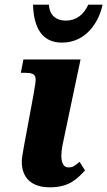

<svg xmlns="http://www.w3.org/2000/svg" viewBox="-20 -790 458 820"><path d="M245 -608C350 -608 404 -700 418 -770H357C337 -725 303 -702 261 -702C220 -702 191 -725 189 -770H121C124 -673 158 -608 245 -608ZM193 10C276 10 309 -26 343 -62L320 -99C295 -79 291 -75 272 -75C250 -75 242 -97 242 -125C242 -152 249 -180 257 -218L324 -536H80L69 -479H88C144 -479 135 -457 124 -391L101 -266C86 -184 73 -122 73 -100C73 -31 114 10 193 10Z"/></svg>

Font: Noto Serif SemiCondensed Extra
Style: Italic
Weight: 800
Width: 4
Italic angle: -12°
Designer: Monotype Design Team
Foundry: Monotype Imaging Inc.
Version: Version 1.901